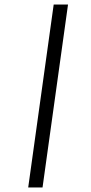

<svg xmlns="http://www.w3.org/2000/svg" viewBox="-20 -772 400 844"><path d="M279 -752 167 52H104L216 -752Z"/></svg>

Font: Pathway Extreme Condensed Thin
Style: Italic
Weight: 250
Width: 3
Italic angle: -8°
Version: Version 1.001;gftools[0.9.26]